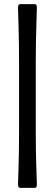

<svg xmlns="http://www.w3.org/2000/svg" viewBox="-20 -720 263 920"><path d="M151.4 -87.9Q151.4 9.3 154.1 83Q156.7 156.7 156.7 160.2Q156.7 171.4 154.5 175.8Q152.3 180.2 144.5 180.2H78.6Q70.8 180.2 68.6 175.8Q66.4 171.4 66.4 160.2Q66.4 156.7 68.8 83Q71.3 9.3 71.3 -87.9V-416.5Q71.3 -513.7 68.8 -595.2Q66.4 -676.8 66.4 -680.2Q66.4 -691.4 68.6 -695.8Q70.8 -700.2 78.6 -700.2H144.5Q152.3 -700.2 154.5 -695.8Q156.7 -691.4 156.7 -680.2Q156.7 -676.8 154.1 -595.2Q151.4 -513.7 151.4 -416.5Z"/></svg>

Font: Cooper* SemiBold
Style: Regular
Weight: 600
Designer: Owen Earl
Foundry: indestructible type*
Version: Version 0.001